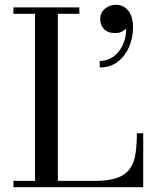

<svg xmlns="http://www.w3.org/2000/svg" viewBox="-20 -781 657 801"><path d="M36 0V-26.5H126V-723.5H36V-750H311V-723.5H221.5V-26.5H376Q435 -26.5 470 -39.5Q505 -52.5 522.5 -78Q540 -103.5 545.5 -140.5Q551 -177.5 551 -225H577.5V0ZM396 -499.5V-526.5Q421 -526.5 442.2 -538Q463.5 -549.5 478.8 -570.5Q494 -591.5 501.2 -619.2Q508.5 -647 505.5 -679.5H514Q515 -673.5 508.5 -665Q502 -656.5 489.8 -649.8Q477.5 -643 461 -643Q429 -643 413.5 -660.2Q398 -677.5 398 -702Q398 -727 417.2 -744Q436.5 -761 465 -761Q494.5 -761 514.8 -737Q535 -713 535 -665.5Q535 -624.5 519 -586.5Q503 -548.5 472 -524Q441 -499.5 396 -499.5Z"/></svg>

Font: Bodoni Moda 9pt
Style: Regular
Weight: 400
Designer: Owen Earl
Foundry: indestructible type
Version: Version 2.005